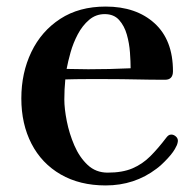

<svg xmlns="http://www.w3.org/2000/svg" viewBox="-20 -559 585 585"><path d="M378 -351Q378 -371 376 -399Q374 -427 366.5 -453.5Q359 -480 343 -498Q327 -516 299 -516Q272 -516 251.5 -498.5Q231 -481 217 -454.5Q203 -428 195 -399.5Q187 -371 183 -349Q200 -349 216.5 -348.5Q233 -348 249 -348Q314 -348 378 -351ZM522 -130Q522 -127 520.5 -121.5Q519 -116 517 -113Q510 -97 491 -76.5Q472 -56 457 -45Q390 6 302 6Q223 6 165 -27.5Q107 -61 76 -121Q45 -181 45 -259Q45 -337 75.5 -400.5Q106 -464 163.5 -501.5Q221 -539 302 -539Q395 -539 451 -488Q507 -437 507 -342Q507 -316 483 -316Q439 -316 395 -317Q351 -318 307 -318Q275 -318 243 -318Q211 -318 179 -317Q176 -287 176 -256Q176 -228 183.5 -190Q191 -152 206.5 -116Q222 -80 247 -56.5Q272 -33 308 -33Q353 -33 383.5 -46Q414 -59 438 -83Q462 -107 487 -140Q490 -144 493.5 -146.5Q497 -149 502 -149Q509 -149 515.5 -143.5Q522 -138 522 -130Z"/></svg>

Font: Kaisei Opti
Style: Bold
Weight: 700
Designer: Font-Kai, 金井和夫
Foundry: KAZUO KANAI
Version: Version 5.003